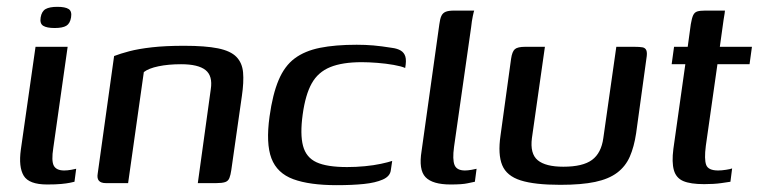

<svg xmlns="http://www.w3.org/2000/svg" viewBox="-20 -536 2221 562"><path d="M118 4Q65 4 49.5 -21.5Q34 -47 41 -98L84 -399H178L136 -103Q130 -65 137.5 -51Q145 -37 168 -37Q177 -37 188.5 -39Q200 -41 203 -42L198 -4Q194 -3 184.5 -1Q175 1 159 2.5Q143 4 118 4ZM140 -454Q117 -454 106.5 -460.5Q96 -467 99 -485Q102 -503 113.5 -509.5Q125 -516 148 -516Q171 -516 181 -509.5Q191 -503 188 -485Q185 -467 174 -460.5Q163 -454 140 -454Z M290 0Q261 0 266 -28L314 -372Q332 -379 358.5 -386Q385 -393 424.5 -397.5Q464 -402 519 -402Q581 -402 618 -394.5Q655 -387 672 -369.5Q689 -352 691.5 -324Q694 -296 688 -255L657 -38Q655 -24 651.5 -15Q648 -6 639 -3Q630 0 613 0H559L597 -275Q603 -314 581.5 -331Q560 -348 510 -348Q473 -348 444 -342Q415 -336 401 -325L355 0Z M966 6Q886 6 838.5 -11.5Q791 -29 774.5 -72.5Q758 -116 769 -195Q778 -260 795.5 -301.5Q813 -343 842.5 -365Q872 -387 916.5 -396Q961 -405 1024 -405Q1050 -405 1073 -403Q1096 -401 1127 -396Q1143 -394 1153 -388Q1163 -382 1166.5 -370.5Q1170 -359 1166 -337Q1155 -342 1132.5 -346Q1110 -350 1084.5 -352Q1059 -354 1039 -354Q982 -354 946.5 -339.5Q911 -325 892.5 -292Q874 -259 866 -201Q858 -143 867 -109Q876 -75 906.5 -61Q937 -47 996 -47Q1022 -47 1048 -49.5Q1074 -52 1095 -56.5Q1116 -61 1128 -65L1124 -38Q1122 -20 1100.5 -10.5Q1079 -1 1045 2.5Q1011 6 966 6Z M1299 4Q1246 4 1225.5 -17.5Q1205 -39 1214 -94L1266 -465Q1268 -481 1272 -489.5Q1276 -498 1284.5 -501.5Q1293 -505 1309 -505H1368Q1367 -503 1364 -489Q1361 -475 1359 -456L1309 -106Q1304 -69 1310.5 -53Q1317 -37 1341 -37Q1349 -37 1360.5 -39Q1372 -41 1375 -42L1370 -4Q1364 -3 1348.5 0.5Q1333 4 1299 4Z M1575 -399 1537 -132Q1531 -86 1554 -67Q1577 -48 1629 -48Q1686 -48 1713 -68Q1740 -88 1746 -132L1784 -399Q1785 -399 1792.5 -399Q1800 -399 1809 -399Q1818 -399 1826 -399Q1834 -399 1837 -399Q1852 -399 1860.5 -397.5Q1869 -396 1872 -388.5Q1875 -381 1872 -364L1842 -146Q1836 -106 1823.5 -77.5Q1811 -49 1786.5 -30.5Q1762 -12 1722 -3.5Q1682 5 1620 5Q1545 5 1504 -8Q1463 -21 1450 -52.5Q1437 -84 1445 -139L1476 -364Q1479 -385 1487 -392Q1495 -399 1517 -399Q1532 -399 1546 -399Q1560 -399 1575 -399Z M2041 3Q2001 3 1980 -6Q1959 -15 1952.5 -38Q1946 -61 1951 -100L1986 -348H1946L1953 -399H1993L2002 -465Q2005 -483 2009 -491.5Q2013 -500 2021 -502.5Q2029 -505 2044 -505H2102Q2102 -503 2101 -496.5Q2100 -490 2098 -478L2087 -399H2181L2174 -348H2080L2046 -109Q2041 -70 2047 -53.5Q2053 -37 2082 -37Q2092 -37 2105 -39Q2118 -41 2123 -43L2118 -4Q2112 -3 2091 0Q2070 3 2041 3Z"/></svg>

Font: Genos Thin Medium
Style: Italic
Weight: 500
Italic angle: -8°
Version: Version 1.010